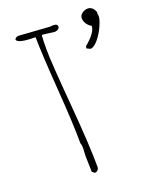

<svg xmlns="http://www.w3.org/2000/svg" viewBox="-128 -746 657 816"><g transform="rotate(-20 201.0 -338.5)"><path d="M305.7 -515.1 307.6 -524.4Q359.9 -567.9 359.9 -597.2Q347.7 -604 339.4 -616.2Q331.1 -628.4 331.1 -641.6Q331.1 -654.8 343 -663.6Q355 -672.4 368.7 -672.4Q391.1 -672.4 401.9 -643.1L399.9 -640.1Q401.9 -636.2 401.9 -624Q401.9 -611.8 389.6 -583.5Q377.4 -555.2 357.9 -531.5Q338.4 -507.8 321.8 -507.3ZM204.1 -627 149.9 -633.8 145 -627.9 147 -624Q145 -620.1 145 -566.9Q145 -513.7 161.6 -318.1Q178.2 -122.6 178.2 -24.9Q178.2 -17.6 172.4 -11.7Q166.5 -5.9 159.2 -5.9L147.9 -14.2L146 -86.9L147.9 -122.1Q147.9 -135.7 144 -146Q144 -231 132.1 -393.6Q120.1 -556.2 119.1 -633.8Q40.5 -633.8 35.2 -652.8Q39.6 -664.1 54.2 -664.1L189.9 -654.8L208 -655.8Q226.1 -655.8 226.1 -643.1Q226.1 -636.2 218.8 -631.6Q211.4 -627 204.1 -627Z"/></g></svg>

Font: Amatic SC
Style: Regular
Weight: 400
Version: Version 1.004